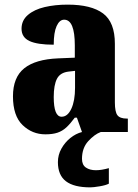

<svg xmlns="http://www.w3.org/2000/svg" viewBox="-20 -570 594 829"><path d="M176 10Q119 10 77.5 -30Q36 -70 36 -154Q36 -236 84.5 -275Q133 -314 231 -318L303 -321V-374Q303 -485 257 -485Q237 -485 224.5 -457.5Q212 -430 212 -377Q141 -377 107 -393Q73 -409 73 -446Q73 -482 100.5 -505.5Q128 -529 173 -539.5Q218 -550 272 -550Q374 -550 425 -512Q476 -474 476 -381V-128Q476 -87 487 -72.5Q498 -58 528 -58H532V0H334L312 -62H303Q283 -35 266 -19.5Q249 -4 228 3Q207 10 176 10ZM246 -66Q272 -66 288 -100.5Q304 -135 304 -191V-264L277 -261Q240 -257 226 -230Q212 -203 212 -151Q212 -66 246 -66ZM370 239Q299 239 264.5 212.5Q230 186 230 130Q230 99 245 72Q260 45 283.5 26Q307 7 334 0H415Q388 10 361 39.5Q334 69 334 116Q334 142 351 153.5Q368 165 394 165Q418 165 450 156V223Q437 230 410 234.5Q383 239 370 239Z"/></svg>

Font: Noto Serif Lao Condensed Black
Style: Regular
Weight: 900
Width: 3
Designer: Monotype Design Team
Foundry: Monotype Imaging Inc.
Version: Version 2.003; ttfautohint (v1.8.4.7-5d5b)